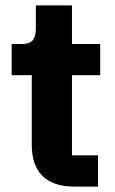

<svg xmlns="http://www.w3.org/2000/svg" viewBox="-20 -687 423 707"><path d="M253 0Q176 0 136.5 -39Q97 -78 97 -153V-410H23V-525H60Q90 -525 101 -539.5Q112 -554 112 -581V-667H245V-525H349V-410H245V-115H341V0Z"/></svg>

Font: IBM Plex Sans Hebrew
Style: Bold
Weight: 700
Designer: Mike Abbink, Paul van der Laan, Pieter van Rosmalen, Yanek Iontef
Foundry: Bold Monday
Version: Version 1.2